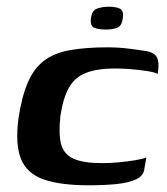

<svg xmlns="http://www.w3.org/2000/svg" viewBox="-20 -546 499 572"><path d="M244 6Q160 6 110 -11.5Q60 -29 42.5 -72.5Q25 -116 35 -193Q45 -259 63 -300.5Q81 -342 111 -365Q141 -388 188 -396.5Q235 -405 302 -405Q328 -405 351.5 -402.5Q375 -400 408 -395Q425 -393 436 -387Q447 -381 450.5 -367Q454 -353 450 -326Q440 -331 417 -334.5Q394 -338 369 -340Q344 -342 323 -342Q270 -342 236.5 -329Q203 -316 185.5 -285Q168 -254 160 -201Q154 -148 162 -117Q170 -86 199.5 -73Q229 -60 284 -60Q309 -60 334.5 -62.5Q360 -65 382 -68.5Q404 -72 416 -77L410 -43Q408 -22 385 -11.5Q362 -1 325.5 2.5Q289 6 244 6ZM295 -458Q273 -458 260.5 -463.5Q248 -469 251 -492Q254 -515 269.5 -520.5Q285 -526 305 -526Q326 -526 337.5 -520Q349 -514 346 -492Q343 -469 329.5 -463.5Q316 -458 295 -458Z"/></svg>

Font: Genos SemiBold
Style: Italic
Weight: 600
Italic angle: -8°
Version: Version 1.010